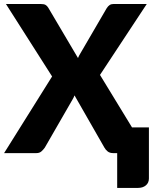

<svg xmlns="http://www.w3.org/2000/svg" viewBox="-27 -748 758 938"><path d="M227.5 -374.5 2 -728.5H171Q187.5 -728.5 195.2 -724.2Q203 -720 209 -710L354 -464.5Q356.5 -471 359.8 -477Q363 -483 367 -489.5L494 -707.5Q501 -718.5 508.8 -723.5Q516.5 -728.5 528 -728.5H690L461.5 -382L618 -125.5H700.5V124Q700.5 145 685.8 157.5Q671 170 647.5 170H545.5V0H526Q509.5 0 499.2 -8Q489 -16 483 -27L337 -282Q333 -271 328 -263L192 -27Q185 -17 175.5 -8.5Q166 0 151 0H-7Z"/></svg>

Font: Lato Black
Style: Regular
Weight: 900
Designer: Lukasz Dziedzic
Foundry: tyPoland Lukasz Dziedzic
Version: Version 2.007; 2014-02-27